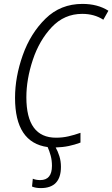

<svg xmlns="http://www.w3.org/2000/svg" viewBox="-20 -745 575 983"><path d="M189 218Q292 218 292 109Q292 80 284 54.5Q276 29 265 10Q301 9 332 2.5Q363 -4 392 -15V-65Q361 -54 330.5 -47Q300 -40 267 -40Q115 -40 115 -247Q115 -339 148 -438.5Q181 -538 245 -606Q309 -674 401 -674Q463 -674 509 -644L535 -690Q480 -725 402 -725Q290 -725 213 -649.5Q136 -574 96.5 -462.5Q57 -351 57 -244Q57 -15 224 8Q233 28 239.5 52Q246 76 246 104Q246 177 186 177Q164 177 148 170L144 210Q162 218 189 218Z"/></svg>

Font: Noto Sans UI SemiCondensed Light
Style: Italic
Weight: 300
Width: 4
Designer: Monotype Design Team
Foundry: Monotype Imaging Inc.
Version: 1.001